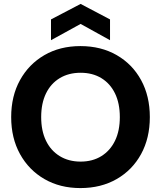

<svg xmlns="http://www.w3.org/2000/svg" viewBox="-20 -947 821 979"><path d="M390 12Q286 12 206.5 -34Q127 -80 82 -161.5Q37 -243 37 -350Q37 -457 82 -538.5Q127 -620 206.5 -666Q286 -712 390 -712Q495 -712 575 -666Q655 -620 699.5 -538.5Q744 -457 744 -350Q744 -243 699.5 -161.5Q655 -80 575 -34Q495 12 390 12ZM391 -123Q452 -123 497 -151Q542 -179 566.5 -229.5Q591 -280 591 -350Q591 -420 566.5 -470.5Q542 -521 497 -548.5Q452 -576 391 -576Q330 -576 284.5 -548.5Q239 -521 214.5 -470.5Q190 -420 190 -350Q190 -280 214.5 -229.5Q239 -179 284.5 -151Q330 -123 391 -123ZM240 -742V-848L391 -927L541 -848V-742L391 -825Z"/></svg>

Font: DM Sans 9pt 36pt Black
Style: Regular
Weight: 900
Version: Version 4.004;gftools[0.9.30]